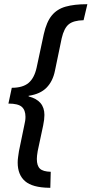

<svg xmlns="http://www.w3.org/2000/svg" viewBox="-20 -734 435 912"><path d="M214 158Q134 157 99 126.5Q64 96 64 38Q64 25 66 11.5Q68 -2 70 -16L96 -142Q98 -150 99.5 -159.5Q101 -169 101 -179Q101 -211 83.5 -226.5Q66 -242 20 -242L36 -317Q88 -317 115.5 -340Q143 -363 154 -413L188 -572Q201 -630 226 -660.5Q251 -691 292 -702.5Q333 -714 392 -714H395L377 -638Q329 -637 306.5 -618.5Q284 -600 273 -552L241 -398Q231 -348 201 -317.5Q171 -287 116 -279V-276Q191 -257 191 -188Q191 -167 185 -138L159 -16Q157 -4 156 5Q155 14 155 21Q155 53 169.5 67Q184 81 221 82L219 158Z"/></svg>

Font: Noto Sans ExtraCondensed Medium
Style: Italic
Weight: 500
Width: 2
Italic angle: -12°
Designer: Monotype Design Team
Foundry: Monotype Imaging Inc.
Version: Version 2.013; ttfautohint (v1.8.4.7-5d5b)